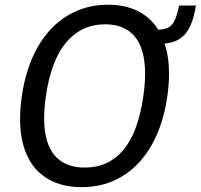

<svg xmlns="http://www.w3.org/2000/svg" viewBox="-20 -764 830 794"><path d="M63 -273Q63 -314 70 -364.5Q87 -484 136 -569.5Q185 -655 259.8 -699.8Q334.5 -744.5 427 -744.5Q497.5 -744.5 550 -718.2Q602.5 -692 634.5 -641Q660 -642 675.8 -650Q691.5 -658 702 -679Q712.5 -700 720.5 -741H790Q778.5 -664 748.2 -626.2Q718 -588.5 660.5 -584Q679 -530.5 679 -458Q679 -417 672 -365.5Q655 -247.5 606.5 -163Q558 -78.5 484.2 -34.2Q410.5 10 318 10Q237 10 179.8 -23Q122.5 -56 92.8 -119.2Q63 -182.5 63 -273ZM162.5 -275.5Q162.5 -172.5 205.5 -121.8Q248.5 -71 330.5 -71Q428 -71 489.5 -143.2Q551 -215.5 572.5 -364.5Q580 -416.5 580 -458.5Q580 -562 537.5 -612.8Q495 -663.5 414.5 -663.5Q317.5 -663.5 254.2 -589.2Q191 -515 169.5 -364.5Q162.5 -314 162.5 -275.5Z"/></svg>

Font: 1883 Sans
Style: Italic
Weight: 400
Italic angle: -8°
Designer: 1883 Sans project is a fork of Public Sans.
Version: Version 1.009